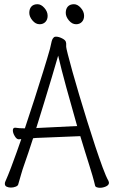

<svg xmlns="http://www.w3.org/2000/svg" viewBox="-20 -884 540 911"><path d="M341 -769Q322 -769 307 -787Q292 -805 292 -823Q292 -842 302 -853Q312 -864 331 -864Q348 -864 363.5 -846.5Q379 -829 379 -809Q379 -791 368.5 -780Q358 -769 341 -769ZM168 -769Q149 -769 134 -787Q119 -805 119 -823Q119 -842 129 -853Q139 -864 158 -864Q175 -864 190.5 -846.5Q206 -829 206 -809Q206 -791 195.5 -780Q185 -769 168 -769ZM164 -230Q157 -230 150.5 -229.5Q144 -229 137 -228Q126 -193 115 -161Q104 -129 94 -100Q88 -84 80 -56Q72 -28 67 -11Q66 -3 55 1.5Q44 6 32 6Q21 6 12 2Q3 -2 3 -12Q3 -18 5 -22Q18 -51 32 -88Q46 -125 59 -161.5Q72 -198 81 -224Q77 -224 74.5 -223.5Q72 -223 70 -223H69Q59 -223 50 -238Q41 -253 41 -265Q41 -278 51 -278H53Q71 -275 98 -275Q121 -343 143.5 -413.5Q166 -484 185.5 -546.5Q205 -609 217 -652Q220 -662 223.5 -680.5Q227 -699 234 -705Q237 -710 246 -710Q259 -710 275.5 -701.5Q292 -693 293 -683Q294 -681 294 -678Q294 -675 294 -673V-662Q294 -657 302 -625.5Q310 -594 324 -543.5Q338 -493 356 -433Q374 -373 393.5 -310Q413 -247 432 -190Q451 -133 467 -89.5Q483 -46 495 -25Q497 -19 497 -17Q497 -6 483 0.5Q469 7 454 7Q446 7 439 4.5Q432 2 431 -4Q427 -22 418.5 -51.5Q410 -81 404 -99Q394 -131 383 -166Q372 -201 361 -238ZM346 -286Q319 -380 294.5 -469.5Q270 -559 256 -620Q243 -575 226 -518Q209 -461 190 -399Q171 -337 152 -276Q155 -277 163 -277Z"/></svg>

Font: Moon Stars Kai T HW Light
Style: Regular
Weight: 300
Designer: GuiWonder
Version: Version 1.101